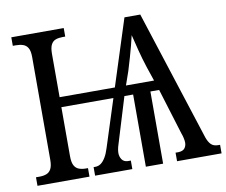

<svg xmlns="http://www.w3.org/2000/svg" viewBox="-78 -811 1072 909"><g transform="rotate(-10 458.0 -357.0)"><path d="M31 0V-41H48Q67 -41 81.5 -46.5Q96 -52 104 -67Q112 -82 112 -112V-605Q112 -634 103.5 -648.5Q95 -663 80 -668Q65 -673 45 -673H31V-714H283V-673H270Q252 -673 237.5 -668Q223 -663 215 -648Q207 -633 207 -603V-395H491L474 -347H207V-112Q207 -82 215 -67Q223 -52 237.5 -46.5Q252 -41 270 -41H281V0ZM308 0V-41H316Q331 -41 343 -49.5Q355 -58 365.5 -75.5Q376 -93 384 -119L575 -714H651L853 -88Q861 -65 873 -53Q885 -41 908 -41H916V0H702V-41H716Q738 -42 746.5 -53.5Q755 -65 755 -80Q755 -88 752.5 -100.5Q750 -113 745 -126L677 -347H635V0H552V-347H510L444 -131Q441 -123 439 -114.5Q437 -106 436 -99.5Q435 -93 435 -87Q435 -69 444 -55.5Q453 -42 472 -41H487V0ZM526 -395H661L638 -463Q624 -506 613.5 -547Q603 -588 594 -625Q589 -602 582 -576Q575 -550 567 -521.5Q559 -493 549 -461Z"/></g></svg>

Font: Noto Serif Condensed
Style: Regular
Weight: 400
Width: 3
Designer: Monotype Design Team
Foundry: Monotype Imaging Inc.
Version: Version 2.015